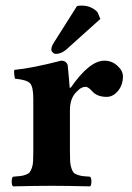

<svg xmlns="http://www.w3.org/2000/svg" viewBox="-20 -659 468 681"><path d="M252.9 -637.2Q258.8 -639.2 269 -639.2Q289.1 -639.2 304 -631.8Q318.8 -624.5 326.2 -615.2L335.9 -591.8L215.8 -483.9Q197.3 -467.8 178.2 -467.8Q172.4 -467.8 167.2 -472.7Q162.1 -477.5 162.1 -481.9Q162.1 -494.1 169.9 -505.9ZM228 -268.1V-122.1Q228 -100.6 228.8 -86.9Q229.5 -73.2 233.2 -62.7Q236.8 -52.2 240.7 -47.4Q244.6 -42.5 254.4 -39.1Q264.2 -35.6 272.9 -34.4Q281.7 -33.2 299.8 -32.2Q304.2 -27.8 304.2 -15.1Q304.2 -2.4 299.8 2Q213.9 0 163.1 0Q109.9 0 25.9 2Q21.5 -2.4 21.5 -15.1Q21.5 -27.8 25.9 -32.2Q44.4 -33.7 52.7 -34.7Q61 -35.6 71.3 -39.3Q81.5 -43 85.2 -47.9Q88.9 -52.7 92.8 -63Q96.7 -73.2 97.4 -86.9Q98.1 -100.6 98.1 -122.1V-309.1Q98.1 -351.6 86.4 -363.8Q74.7 -376 33.2 -379.9Q31.7 -384.8 30.5 -395.5Q29.3 -406.2 30.8 -411.1Q93.3 -417 196.8 -443.8Q207 -443.8 213.1 -438.7Q219.2 -433.6 220.2 -426.8Q225.1 -377.9 227.1 -348.1H231Q297.4 -443.8 350.1 -443.8Q376.5 -443.8 396.2 -426Q416 -408.2 416 -388.2Q416 -357.4 398.4 -336.4Q380.9 -315.4 358.4 -315.4Q327.6 -315.4 310.1 -332L303.7 -338.9Q298.3 -343.8 296.4 -345.5Q294.4 -347.2 290.8 -349.1Q287.1 -351.1 283.7 -351.1Q276.9 -351.1 270.5 -348.1Q264.2 -345.2 261.7 -342.8L252 -334Q228 -311 228 -268.1Z"/></svg>

Font: Linux Libertine G
Style: Bold
Weight: 700
Designer: Philipp H. Poll
Foundry: Philipp H. Poll
Version: Version 5.0.3